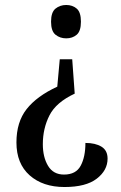

<svg xmlns="http://www.w3.org/2000/svg" viewBox="-20 -560 485 771"><path d="M280 -184Q205 -149 178.5 -96.5Q152 -44 152 19Q152 71 173 106Q194 141 237 141Q285 141 304 105.5Q323 70 323 14Q363 14 387.5 29Q412 44 412 77Q412 124 368.5 157.5Q325 191 239 191Q152 191 99 144Q46 97 46 12Q46 -70 87 -122Q128 -174 210 -212L220 -322H270ZM246 -540Q271 -540 288 -525.5Q305 -511 305 -473Q305 -435 288 -420.5Q271 -406 246 -406Q221 -406 203 -420.5Q185 -435 185 -473Q185 -511 203 -525.5Q221 -540 246 -540Z"/></svg>

Font: Noto Serif Armenian Condensed Medium
Style: Regular
Weight: 500
Width: 3
Designer: Monotype Design Team
Foundry: Monotype Imaging Inc.
Version: Version 2.008; ttfautohint (v1.8.4.7-5d5b)